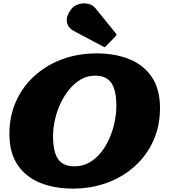

<svg xmlns="http://www.w3.org/2000/svg" viewBox="-20 -1082 990 1122"><path d="M397.5 -1030Q367.5 -993 370.5 -957Q373.5 -921 416 -898.5L584 -809.5Q589.5 -806 592.2 -807Q595 -808 599 -812.5L656 -870.5Q664.5 -879.5 655.5 -888.5L538.5 -1033Q521.5 -1054 494.5 -1059.8Q467.5 -1065.5 440.8 -1057.8Q414 -1050 397.5 -1030ZM545 -770 535 -640Q582 -640 609.2 -619.5Q636.5 -599 648.2 -560Q660 -521 660 -465Q660 -416.5 649.2 -366.2Q638.5 -316 618 -270.2Q597.5 -224.5 567.8 -188.2Q538 -152 499.5 -131Q461 -110 415 -110L405 20Q515 20 608 -14.8Q701 -49.5 770 -112.8Q839 -176 877 -261.8Q915 -347.5 915 -450Q915 -561.5 867 -632.2Q819 -703 735.2 -736.5Q651.5 -770 545 -770ZM405 20 415 -110Q368 -110 340.8 -130.5Q313.5 -151 301.8 -190Q290 -229 290 -285Q290 -333.5 301.5 -383.8Q313 -434 334.8 -479.8Q356.5 -525.5 386.8 -561.8Q417 -598 454.5 -619Q492 -640 535 -640L545 -770Q435 -770 342 -735.2Q249 -700.5 180 -637.2Q111 -574 73 -488.2Q35 -402.5 35 -300Q35 -188.5 83.2 -117.8Q131.5 -47 215 -13.5Q298.5 20 405 20Z"/></svg>

Font: Besley Black
Style: Italic
Weight: 900
Italic angle: -13°
Designer: Owen Earl
Foundry: indestructible type*
Version: Version 2.001